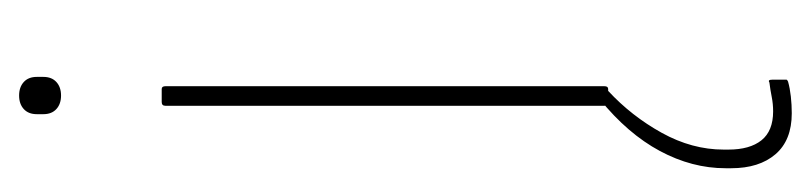

<svg xmlns="http://www.w3.org/2000/svg" viewBox="-352 -320 869 206"><g transform="rotate(-90 83.0 -217.5)"><path d="M76 0Q72 0 72 -4V-475Q72 -479 76 -479H90Q93 -479 93 -475V-4Q93 0 90 0ZM83 -587Q74 -587 68.5 -592Q63 -597 63 -606V-613Q63 -622 68.5 -627Q74 -632 83 -632Q92 -632 97.5 -627Q103 -622 103 -613V-606Q103 -597 97.5 -592Q92 -587 83 -587ZM64 197Q35 197 20 179.5Q5 162 5 132V126Q5 90 23.5 55.5Q42 21 79 -9L88 -4V0Q61 25 43 57.5Q25 90 25 124V129Q25 152 35 164.5Q45 177 66 177Q74 177 81.5 175.5Q89 174 97 173Q100 171 100 176V189Q100 191 100 191.5Q100 192 98 193Q91 195 82 196Q73 197 64 197Z"/></g></svg>

Font: Sofia Sans Condensed Thin
Style: Regular
Weight: 250
Version: Version 4.100